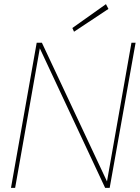

<svg xmlns="http://www.w3.org/2000/svg" viewBox="-20 -906 674 926"><path d="M33 0 157 -700H182L496 -31L614 -700H634L509 0H487L172 -673L53 0ZM337 -753 329 -771 491 -886 503 -863Z"/></svg>

Font: DM Sans 11pt Thin
Style: Italic
Weight: 250
Italic angle: -10°
Version: Version 4.004;gftools[0.9.30]